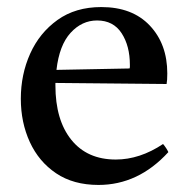

<svg xmlns="http://www.w3.org/2000/svg" viewBox="-20 -512 537 544"><path d="M259 12Q188 12 139 -21Q90 -54 64.5 -109.5Q39 -165 39 -232Q39 -301 65.5 -360Q92 -419 143 -455.5Q194 -492 267 -492Q355 -492 404.5 -439.5Q454 -387 454 -304Q454 -294 453.5 -286.5Q453 -279 452 -274L137 -277Q137 -273 137 -270Q137 -172 182 -116Q227 -60 308 -60Q376 -60 442 -104Q452 -92 457 -81Q372 12 259 12ZM140 -314 347 -318Q348 -320 348 -323.5Q348 -327 348 -328Q348 -382 324.5 -418Q301 -454 255 -454Q212 -454 180 -419Q148 -384 140 -314Z"/></svg>

Font: Tiro Devanagari Hindi
Style: Regular
Weight: 400
Designer: Devanagari: John Hudson & Fiona Ross. Latin: John Hudson.
Foundry: Tiro Typeworks Ltd.
Version: Version 1.52